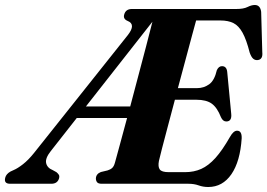

<svg xmlns="http://www.w3.org/2000/svg" viewBox="-75 -736 1071 769"><path d="M679.5 0H332.5Q318.5 0 313.8 -6.2Q309 -12.5 309 -21.5Q310 -39.5 329 -47L356 -53.5Q367.5 -57 374.5 -63.5Q381.5 -70 385.5 -85Q391 -104.5 404 -152.5Q417 -200.5 434 -263.5H232.5L128.5 -131Q105.5 -102 109.8 -82.8Q114 -63.5 136.5 -54.5L151 -46.5Q157 -41.5 160.5 -36.2Q164 -31 161.5 -21.5Q155 0 130.5 0H-34.5Q-60.5 0 -54 -24.5Q-50.5 -39 -33 -49L-20 -55Q-4.5 -61.5 17 -78.2Q38.5 -95 61 -123L437 -595.5Q470.5 -638.5 436.5 -652Q417 -660 422.5 -678Q428.5 -700 453.5 -700H872Q900.5 -700 916.5 -708Q932.5 -716 945.5 -716Q967.5 -716 971 -688.5L975.5 -527Q978.5 -498.5 958 -495.5Q947.5 -494 939.5 -500.5Q931.5 -507 925 -525.5Q912 -577 896.5 -605Q881 -633 860 -643.5Q839 -654 808 -654H710.5Q705.5 -636 694.2 -594.2Q683 -552.5 668.2 -497.2Q653.5 -442 637.5 -383H714Q741 -383 762.5 -398.2Q784 -413.5 793.5 -455Q801 -471 814 -471Q832.5 -471 835 -448.5L851 -281Q854.5 -250 832 -249.5Q818 -249 810 -266.5Q795 -305 773.2 -320.8Q751.5 -336.5 711.5 -336.5H625.5Q610.5 -280 597 -229.2Q583.5 -178.5 574 -141.8Q564.5 -105 561.5 -91.5Q557 -68 565 -57.2Q573 -46.5 600.5 -46.5H666.5Q702 -46.5 731 -59.5Q760 -72.5 787.8 -103.2Q815.5 -134 846 -187.5Q860 -212.5 874.5 -212.5Q894 -212.5 893 -182Q887 -89.5 851.8 -38.2Q816.5 13 759 13Q738.5 13 720.5 6.5Q702.5 0 679.5 0ZM535.5 -649 269 -309.5H446.5Q462 -368.5 478.5 -430.5Q495 -492.5 509.8 -549Q524.5 -605.5 535.5 -649Z"/></svg>

Font: Fraunces 144pt Soft
Style: Bold Italic
Weight: 700
Italic angle: -16°
Version: Version 1.000;[b76b70a41]